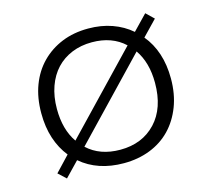

<svg xmlns="http://www.w3.org/2000/svg" viewBox="-78 -572 746 675"><g transform="rotate(-15 295.0 -235.0)"><path d="M59 -16 111 -71Q86 -102 72.5 -143Q59 -184 59 -235Q59 -291 76 -336Q93 -381 124.5 -413Q156 -445 199 -462.5Q242 -480 295 -480Q342 -480 381.5 -466Q421 -452 451 -426L503 -480L531 -453L478 -398Q504 -367 517.5 -326Q531 -285 531 -235Q531 -179 513.5 -133.5Q496 -88 465 -56Q434 -24 390.5 -7Q347 10 295 10Q200 10 138 -43L87 10ZM116 -235Q116 -160 150 -111L414 -387Q368 -430 295 -430Q255 -430 222 -416.5Q189 -403 165.5 -378Q142 -353 129 -316.5Q116 -280 116 -235ZM295 -39Q375 -39 424 -91Q473 -143 473 -235Q473 -309 439 -358L175 -82Q221 -39 295 -39Z"/></g></svg>

Font: Celebes Light
Style: Regular
Weight: 300
Designer: Anugrah Pasau
Foundry: Lafontype
Version: Version 1.000; ttfautohint (v1.8.4)